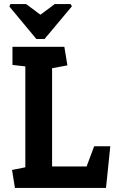

<svg xmlns="http://www.w3.org/2000/svg" viewBox="-20 -920 564 940"><path d="M31 -900H108L178 -848L248 -900H326L332 -889L198 -729H158L26 -888ZM53 0 39 -88 104 -101V-595L41 -602V-691H295L310 -600L235 -586V-105H404L441 -204H520L499 0Z"/></svg>

Font: Kreon Light
Style: Regular
Weight: 300
Designer: Julia Petretta
Foundry: Julia Petretta and Eli Heuer
Version: Version 2.002